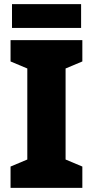

<svg xmlns="http://www.w3.org/2000/svg" viewBox="-20 -908 448 928"><path d="M378 0H31V-103L112 -137V-577L31 -611V-714H378V-611L297 -577V-137L378 -103ZM372 -888V-773H38V-888Z"/></svg>

Font: Noto Sans Khmer UI SemiCondensed Black
Style: Regular
Weight: 900
Width: 4
Designer: Danh Hong and the Monotype Design Team
Foundry: Monotype Imaging Inc.
Version: Version 2.002; ttfautohint (v1.8.4.7-5d5b)